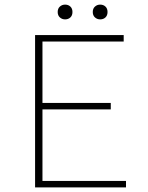

<svg xmlns="http://www.w3.org/2000/svg" viewBox="-20 -812 640 832"><path d="M132 0V-660H516V-632H164V-366H460V-338H164V-28H526V0ZM262 -728Q249 -728 239.5 -736.5Q230 -745 230 -760Q230 -775 239.5 -783.5Q249 -792 262 -792Q276 -792 285 -783.5Q294 -775 294 -760Q294 -745 285 -736.5Q276 -728 262 -728ZM414 -728Q401 -728 391.5 -736.5Q382 -745 382 -760Q382 -775 391.5 -783.5Q401 -792 414 -792Q428 -792 437 -783.5Q446 -775 446 -760Q446 -745 437 -736.5Q428 -728 414 -728Z"/></svg>

Font: Source Code Pro ExtraLight
Style: Regular
Weight: 200
Monospace: yes
Designer: Paul D. Hunt, Teo Tuominen
Foundry: Adobe
Version: Version 1.026;hotconv 1.1.0;makeotfexe 2.6.0